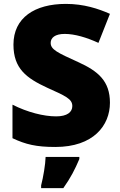

<svg xmlns="http://www.w3.org/2000/svg" viewBox="-20 -810 617 985"><path d="M544 -283C544 -394 484 -445 380 -492C274 -540 240 -556 240 -590C240 -616 262 -636 312 -636C363 -636 424 -618 485 -590L544 -739C485 -765 411 -790 318 -790C158 -790 49 -719 49 -581C49 -458 116 -409 222 -360C315 -318 351 -303 351 -266C351 -235 325 -213 268 -213C204 -213 121 -234 44 -273V-101C112 -69 166 -56 264 -56C459 -56 544 -166 544 -283ZM387 6V-5H214C213 33 202 99 191 141V155H305C343 101 364 60 387 6Z"/></svg>

Font: Noto Sans Malayalam UI Black
Style: Regular
Weight: 900
Designer: Jelle Bosma - Monotype Design Team
Foundry: Monotype Imaging Inc.
Version: Version 2.104